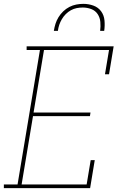

<svg xmlns="http://www.w3.org/2000/svg" viewBox="-30 -975 650 995"><path d="M-10 0V-19H61L177 -716H108V-735H559L535 -590H514L535 -716H198L144 -392H439L436 -373H141L82 -19H419L440 -145H461L437 0ZM249 -815Q252 -834 257.5 -851.5Q263 -869 273 -885.5Q283 -902 297.5 -916Q312 -930 329.5 -939Q347 -948 365.5 -951.5Q384 -955 402 -955Q429 -955 454 -946Q479 -937 494 -916.5Q509 -896 511.5 -869Q514 -842 510 -815H489Q492 -838 490 -861Q488 -884 476 -902Q464 -920 443 -928Q422 -936 399 -936Q383 -936 367.5 -933Q352 -930 337.5 -922Q323 -914 311 -902Q299 -890 290.5 -875.5Q282 -861 277 -846Q272 -831 270 -815Z"/></svg>

Font: Iosevka Etoile Thin Oblique
Style: Regular
Weight: 100
Italic angle: -9°
Designer: Belleve Invis
Foundry: Belleve Invis
Version: Version 15.5.2; ttfautohint (v1.8.4)